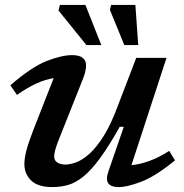

<svg xmlns="http://www.w3.org/2000/svg" viewBox="-20 -749 746 780"><path d="M420.5 -53 483 -234H466.5Q421.5 -154 385.5 -105.2Q349.5 -56.5 318 -31.2Q286.5 -6 256.2 2.5Q226 11 192.5 11Q134 11 106.5 -15.8Q79 -42.5 79 -83Q79 -103 86 -132.8Q93 -162.5 114.5 -218.5L198 -431.5Q131 -421.5 49 -363.5L22 -402.5Q108 -477 169.2 -501Q230.5 -525 273 -525Q313.5 -525 325.2 -502.8Q337 -480.5 317.5 -430L218 -179.5Q200 -134 200 -114Q200 -97.5 212.5 -89Q225 -80.5 245.5 -80.5Q265 -80.5 290 -89.8Q315 -99 343.2 -124.2Q371.5 -149.5 401 -196.2Q430.5 -243 458.5 -318.5L533.5 -514H656.5L514 -78Q547.5 -81 586 -94.8Q624.5 -108.5 667.5 -136L691 -97.5Q610.5 -32 553.2 -10.5Q496 11 463.5 11Q431 11 420 -4.2Q409 -19.5 420.5 -53ZM391.5 -566H331L217.5 -706.5L223.5 -729H327ZM541.5 -566H485L426.5 -709L431.5 -729H530Z"/></svg>

Font: Newsreader 6pt Medium
Style: Italic
Weight: 500
Italic angle: -17°
Designer: Hugues Gentile
Foundry: Production Type
Version: Version 1.003; ttfautohint (v1.8.3)